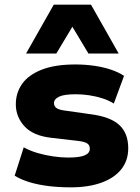

<svg xmlns="http://www.w3.org/2000/svg" viewBox="-20 -794 600 825"><path d="M284 11Q233 11 188.5 5.5Q144 0 107.5 -11Q71 -22 43 -39L82 -161Q109 -146 141.5 -136.5Q174 -127 208.5 -122Q243 -117 273 -117Q322 -117 344 -126.5Q366 -136 366 -155Q366 -170 355 -177.5Q344 -185 319 -188L199 -202Q122 -211 85 -251.5Q48 -292 48 -346Q48 -395 75 -433.5Q102 -472 159 -494.5Q216 -517 304 -517Q345 -517 384 -511.5Q423 -506 456 -495Q489 -484 513 -468L469 -349Q449 -362 421.5 -371Q394 -380 364 -384.5Q334 -389 306 -389Q255 -389 233.5 -378.5Q212 -368 212 -351Q212 -337 223 -329.5Q234 -322 258 -319L371 -303Q455 -292 493 -256.5Q531 -221 531 -157Q531 -104 501 -66.5Q471 -29 415.5 -9Q360 11 284 11ZM92 -564 211 -774H371L490 -564H360L291 -679L222 -564Z"/></svg>

Font: Nunito Sans 7pt Black
Style: Regular
Weight: 900
Designer: Vernon Adams
Foundry: Vernon Adams
Version: Version 3.101;gftools[0.9.27]